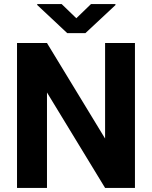

<svg xmlns="http://www.w3.org/2000/svg" viewBox="-20 -922 747 942"><path d="M642.1 -710.9V0H495.6L210.5 -468.3V0H63.5V-710.9H210.5L495.6 -242.2V-710.9ZM282.7 -901.9 354.5 -832.5 426.3 -901.9H546.4V-897L398.9 -759.3H310.1L162.6 -897.5V-901.9Z"/></svg>

Font: RobotoDEMO
Style: Regular
Weight: 400
Designer: Christian Robertson
Foundry: Google
Version: Version 2.136